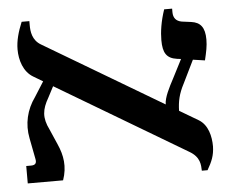

<svg xmlns="http://www.w3.org/2000/svg" viewBox="-49 -703 917 769"><g transform="rotate(-5 410.0 -318.5)"><path d="M33 0H175C194 -54 186 -100 166 -145L139 -207C114 -257 119 -290 145 -335L168 -379L688 -70C732 -45 731 -13 732 10H755C774 -23 784 -46 785 -83C785 -124 774 -170 738 -192L662 -237C663 -274 669 -304 690 -344L735 -436L783 -429C791 -463 796 -485 796 -512C796 -561 778 -582 742 -587L704 -592C681 -596 670 -610 670 -633V-647H638C622 -600 616 -558 616 -525C616 -474 630 -451 672 -445L688 -443L649 -367C632 -335 611 -295 611 -267L134 -550C100 -570 96 -605 96 -631V-647H65C49 -608 39 -573 39 -538C39 -496 53 -447 93 -424L130 -402L92 -342C58 -295 44 -238 56 -179L72 -96C76 -78 70 -70 52 -70H33Z"/></g></svg>

Font: Noto Serif Hebrew SemiCondensed
Style: Bold
Weight: 700
Width: 4
Designer: Monotype Design Team
Foundry: Monotype Imaging Inc.
Version: Version 2.004